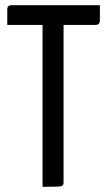

<svg xmlns="http://www.w3.org/2000/svg" viewBox="-20 -720 413 740"><path d="M25 -700H365V-641Q365 -624 348 -624H225V-16Q225 -4 214.5 -2Q204 0 144 0V-624H8V-684Q8 -700 25 -700Z"/></svg>

Font: YanoneKaffeesatzRR
Style: Regular
Weight: 400
Designer: Yanone (Cyrillic: Daniel Pouzeot & Huerta Tipografica)
Foundry: Yanone
Version: Version 1.100;PS 001.100;hotconv 1.0.70;makeotf.lib2.5.58329